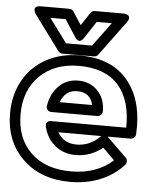

<svg xmlns="http://www.w3.org/2000/svg" viewBox="-58 -831 716 909"><g transform="rotate(5 300.0 -377.0)"><path d="M-2 -268.1Q-2 -356.9 36.9 -425.8Q75.7 -494.6 145.3 -532.2Q214.8 -569.8 304.2 -569.8Q308.6 -569.8 316.9 -569.3Q325.2 -568.8 329.1 -568.8Q468.3 -560.5 539.3 -466.6Q610.4 -372.6 601.1 -221.2Q600.6 -210.9 593.3 -204.6Q585.9 -198.2 576.2 -198.2H467.8L470.2 -195.8L561 -106.9Q568.4 -100.6 568.6 -89.8Q568.8 -79.1 562 -71.8Q516.6 -22 451.9 4.4Q387.2 30.8 309.1 30.8Q168.9 30.8 83.5 -52Q-2 -134.8 -2 -268.1ZM47.9 -268.1Q47.9 -153.8 117.4 -86.4Q187 -19 309.1 -19Q430.2 -19 507.8 -88.9L452.1 -144Q394.5 -98.1 324.2 -98.1Q268.1 -98.1 228 -129.6Q188 -161.1 172.9 -216.8Q171.9 -224.6 171.4 -230.2Q170.9 -235.8 174.6 -239.3Q178.2 -242.7 180.4 -244.4Q182.6 -246.1 187.3 -247.1Q191.9 -248 193.4 -248Q194.8 -248 196.8 -248H551.8Q554.2 -378.9 491.5 -449.5Q428.7 -520 304.2 -520Q188.5 -520 118.2 -451.4Q47.9 -382.8 47.9 -268.1ZM79.1 -745.1Q78.1 -746.6 76.4 -749.3Q74.7 -752 72.3 -759Q69.8 -766.1 70.8 -771.2Q71.8 -776.4 78.6 -780.8Q85.4 -785.2 99.1 -785.2H233.9Q247.6 -785.2 254.9 -773.9L294.9 -712.9L335 -773.9Q342.8 -785.2 356 -785.2H491.2Q493.2 -785.2 496.3 -784.9Q499.5 -784.7 506.3 -782.5Q513.2 -780.3 516.8 -776.6Q520.5 -772.9 520 -764.6Q519.5 -756.3 511.2 -745.1L390.1 -581.1Q382.8 -570.8 370.1 -570.8H220.2Q208.5 -570.8 200.2 -581.1ZM148.9 -734.9 232.9 -621.1H356.9L440.9 -734.9H369.1L315.9 -653.8Q309.6 -644 302.7 -640.4Q295.9 -636.7 291 -638.7Q286.1 -640.6 282.2 -643.8Q278.3 -647 276.4 -650.4L273.9 -653.8L221.2 -734.9ZM168.9 -319.8Q178.2 -377 214.8 -413.6Q251.5 -450.2 306.2 -450.2Q363.3 -450.2 399.2 -412.4Q435.1 -374.5 435.1 -315.9Q435.1 -306.6 428 -298.8Q420.9 -291 410.2 -291H193.8Q181.6 -291 175.5 -297.4Q169.4 -303.7 168.7 -309.1Q168 -314.5 168.9 -319.8ZM227.1 -340.8H381.8Q368.2 -399.9 306.2 -399.9Q249.5 -399.9 227.1 -340.8ZM233.9 -198.2Q262.7 -147.9 324.2 -147.9Q387.2 -147.9 435.1 -195.8Q435.5 -196.3 436.5 -197Q437.5 -197.8 438 -198.2Z"/></g></svg>

Font: Trueno Bold Outline
Style: Regular
Weight: 700
Width: 6
Designer: Julieta Ulanovsky
Foundry: Julieta Ulanovsky
Version: Version 3.001b | FøM Fix